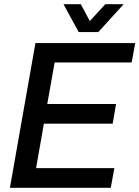

<svg xmlns="http://www.w3.org/2000/svg" viewBox="-20 -890 661 910"><path d="M27 0 148 -686H621L604 -594H239L204 -397H530L514 -304H188L151 -93H522L505 0ZM566 -870 446 -738H353L281 -870H363L423 -758L377 -759L479 -870Z"/></svg>

Font: Archivo SemiCondensed Medium
Style: Italic
Weight: 500
Width: 4
Italic angle: -10°
Designer: Hector Gatti
Foundry: Omnibus-Type
Version: Version 2.001